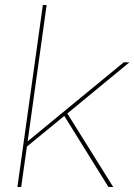

<svg xmlns="http://www.w3.org/2000/svg" viewBox="-20 -750 539 770"><path d="M499 -500 250 -294.9 434.1 0H415L237.8 -285.2L87.9 -162.1L64.9 0H49.8L151.9 -730H167L90.8 -183.1L476.1 -500Z"/></svg>

Font: Human Sans Thin
Style: Italic
Weight: 100
Italic angle: -8°
Designer: Tim Radville
Foundry: Continuum
Version: Version 1.000;FEAKit 1.0